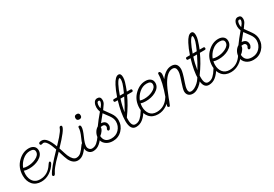

<svg xmlns="http://www.w3.org/2000/svg" viewBox="29 -1420 3200 2245"><g transform="rotate(-30 1628.5 -297.5)"><path d="M165 13Q90 13 49 -34Q8 -81 8 -156Q8 -268 83 -338Q148 -400 226 -400Q267 -400 292.5 -379.5Q318 -359 318 -321Q318 -261 250 -223Q191 -191 115 -191Q74 -191 48 -201Q46 -190 44.5 -178.5Q43 -167 43 -156Q43 -95 74 -56.5Q105 -18 164 -18Q270 -18 333 -117Q341 -129 347 -136Q353 -143 361 -143Q371 -143 371 -131Q371 -124 369.5 -120Q368 -116 367 -114Q333 -56 279 -21.5Q225 13 165 13ZM112 -225Q176 -225 226 -250Q284 -278 284 -323Q284 -366 223 -366Q168 -366 121 -325Q79 -289 57 -234Q80 -225 112 -225Z M325 27Q308 27 308 11Q308 6 309 4Q325 -30 372.5 -87.5Q420 -145 500 -227Q454 -369 407 -369Q402 -369 393.5 -366Q385 -363 380 -363Q362 -363 362 -382Q362 -403 404 -403Q473 -403 526 -254Q581 -312 600 -334Q625 -363 639.5 -384Q654 -405 658 -418Q666 -441 678 -441Q696 -441 696 -425Q696 -382 539 -219Q571 -117 578 -102Q613 -24 657 -24Q694 -24 721.5 -50.5Q749 -77 776 -117Q779 -122 786.5 -130.5Q794 -139 799 -139Q812 -139 812 -123Q812 -117 810 -114Q785 -64 745 -26Q705 12 658 12Q594 12 556 -62Q542 -91 512 -190Q478 -155 457 -133.5Q436 -112 428 -104Q405 -78 386 -55Q367 -32 355 -9L343 13Q335 27 325 27Z M912 -396Q877 -396 877 -431Q877 -466 912 -466Q947 -466 947 -431Q947 -396 912 -396ZM867 7Q833 7 810 -18Q787 -43 787 -80Q787 -125 821 -199Q855 -273 855 -317Q855 -333 872 -333Q889 -333 889 -307Q889 -271 855 -196Q821 -121 821 -83Q821 -60 835.5 -43.5Q850 -27 871 -27Q908 -27 938 -53Q968 -79 993 -117Q1004 -134 1010 -140Q1016 -146 1022 -146Q1035 -146 1035 -136Q1035 -130 1027 -114Q999 -63 958 -28Q917 7 867 7Z M1126 20Q1070 20 1032 -9Q989 -42 989 -98Q989 -134 1007 -167Q1025 -200 1056 -218Q1076 -247 1103 -281Q1130 -315 1164 -355Q1152 -387 1152 -415Q1152 -448 1164 -473Q1180 -507 1212 -507Q1259 -507 1259 -458Q1259 -427 1243 -405L1205 -351L1268 -263Q1286 -238 1294.5 -212Q1303 -186 1303 -161Q1303 -86 1252 -33Q1201 20 1126 20ZM1190 -385Q1204 -401 1214 -417Q1228 -443 1228 -457Q1228 -472 1212 -472Q1185 -472 1185 -414Q1185 -407 1186.5 -400Q1188 -393 1190 -385ZM1125 -15Q1188 -15 1228 -57Q1269 -100 1269 -161Q1269 -203 1237 -247L1181 -323L1107 -231Q1177 -227 1177 -162Q1177 -142 1163 -122Q1156 -112 1145 -112Q1131 -112 1131 -130Q1131 -136 1137 -146Q1143 -156 1143 -162Q1143 -197 1105 -197Q1093 -197 1082 -194Q1083 -173 1065.5 -147.5Q1048 -122 1024 -105Q1030 -15 1125 -15Z M1443 13Q1366 13 1366 -111Q1366 -215 1411 -366H1379Q1363 -366 1363 -383Q1363 -400 1379 -400H1422Q1435 -439 1449 -473Q1463 -507 1478 -535Q1523 -622 1566 -622Q1600 -622 1600 -568Q1600 -539 1590 -506Q1583 -483 1574 -456.5Q1565 -430 1553 -400H1602Q1619 -400 1619 -383Q1619 -366 1602 -366H1537Q1486 -252 1402 -138Q1401 -130 1401 -122.5Q1401 -115 1401 -108Q1401 -19 1451 -19Q1490 -19 1520.5 -47Q1551 -75 1576 -117Q1586 -134 1593 -140Q1600 -146 1604 -146Q1616 -146 1616 -131Q1616 -129 1613.5 -121.5Q1611 -114 1609 -112Q1580 -57 1538 -22Q1496 13 1443 13ZM1459 -400H1514Q1530 -435 1540.5 -462Q1551 -489 1557 -508Q1565 -538 1565 -558Q1565 -580 1556 -580Q1540 -580 1511 -526Q1498 -501 1485 -469.5Q1472 -438 1459 -400ZM1410 -204Q1433 -242 1455 -282.5Q1477 -323 1498 -366H1448Q1435 -326 1425.5 -285.5Q1416 -245 1410 -204Z M1741 13Q1666 13 1625 -34Q1584 -81 1584 -156Q1584 -268 1659 -338Q1724 -400 1802 -400Q1843 -400 1868.5 -379.5Q1894 -359 1894 -321Q1894 -261 1826 -223Q1767 -191 1691 -191Q1650 -191 1624 -201Q1622 -190 1620.5 -178.5Q1619 -167 1619 -156Q1619 -95 1650 -56.5Q1681 -18 1740 -18Q1846 -18 1909 -117Q1917 -129 1923 -136Q1929 -143 1937 -143Q1947 -143 1947 -131Q1947 -124 1945.5 -120Q1944 -116 1943 -114Q1909 -56 1855 -21.5Q1801 13 1741 13ZM1688 -225Q1752 -225 1802 -250Q1860 -278 1860 -323Q1860 -366 1799 -366Q1744 -366 1697 -325Q1655 -289 1633 -234Q1656 -225 1688 -225Z M2213 8Q2176 8 2155 -12Q2134 -32 2134 -68Q2134 -81 2141 -109Q2148 -137 2160 -171Q2174 -212 2181.5 -237Q2189 -262 2191 -272Q2193 -283 2194 -292Q2195 -301 2195 -309Q2195 -366 2147 -366Q2079 -366 2016 -260Q1984 -206 1940 -91Q1936 -77 1927.5 -56.5Q1919 -36 1908 -9Q1903 2 1895 2Q1888 2 1882 -4.5Q1876 -11 1876 -17Q1876 -21 1910 -114Q1975 -294 1975 -391Q1975 -410 1992 -410Q2002 -410 2008 -396.5Q2014 -383 2014 -373Q2014 -346 2005 -308Q2073 -401 2152 -401Q2235 -401 2235 -311Q2235 -272 2194 -155Q2187 -135 2180.5 -111Q2174 -87 2174 -67Q2174 -49 2181.5 -37.5Q2189 -26 2209 -26Q2231 -26 2256 -39.5Q2281 -53 2304 -74Q2327 -95 2341 -118Q2350 -132 2355.5 -139Q2361 -146 2369 -146Q2381 -146 2381 -132Q2381 -130 2379 -123Q2377 -116 2375 -114Q2358 -82 2331 -54Q2304 -26 2273 -9Q2242 8 2213 8Z M2426 13Q2349 13 2349 -111Q2349 -215 2394 -366H2362Q2346 -366 2346 -383Q2346 -400 2362 -400H2405Q2418 -439 2432 -473Q2446 -507 2461 -535Q2506 -622 2549 -622Q2583 -622 2583 -568Q2583 -539 2573 -506Q2566 -483 2557 -456.5Q2548 -430 2536 -400H2585Q2602 -400 2602 -383Q2602 -366 2585 -366H2520Q2469 -252 2385 -138Q2384 -130 2384 -122.5Q2384 -115 2384 -108Q2384 -19 2434 -19Q2473 -19 2503.5 -47Q2534 -75 2559 -117Q2569 -134 2576 -140Q2583 -146 2587 -146Q2599 -146 2599 -131Q2599 -129 2596.5 -121.5Q2594 -114 2592 -112Q2563 -57 2521 -22Q2479 13 2426 13ZM2442 -400H2497Q2513 -435 2523.5 -462Q2534 -489 2540 -508Q2548 -538 2548 -558Q2548 -580 2539 -580Q2523 -580 2494 -526Q2481 -501 2468 -469.5Q2455 -438 2442 -400ZM2393 -204Q2416 -242 2438 -282.5Q2460 -323 2481 -366H2431Q2418 -326 2408.5 -285.5Q2399 -245 2393 -204Z M2724 13Q2649 13 2608 -34Q2567 -81 2567 -156Q2567 -268 2642 -338Q2707 -400 2785 -400Q2826 -400 2851.5 -379.5Q2877 -359 2877 -321Q2877 -261 2809 -223Q2750 -191 2674 -191Q2633 -191 2607 -201Q2605 -190 2603.5 -178.5Q2602 -167 2602 -156Q2602 -95 2633 -56.5Q2664 -18 2723 -18Q2829 -18 2892 -117Q2900 -129 2906 -136Q2912 -143 2920 -143Q2930 -143 2930 -131Q2930 -124 2928.5 -120Q2927 -116 2926 -114Q2892 -56 2838 -21.5Q2784 13 2724 13ZM2671 -225Q2735 -225 2785 -250Q2843 -278 2843 -323Q2843 -366 2782 -366Q2727 -366 2680 -325Q2638 -289 2616 -234Q2639 -225 2671 -225Z M3025 20Q2969 20 2931 -9Q2888 -42 2888 -98Q2888 -134 2906 -167Q2924 -200 2955 -218Q2975 -247 3002 -281Q3029 -315 3063 -355Q3051 -387 3051 -415Q3051 -448 3063 -473Q3079 -507 3111 -507Q3158 -507 3158 -458Q3158 -427 3142 -405L3104 -351L3167 -263Q3185 -238 3193.5 -212Q3202 -186 3202 -161Q3202 -86 3151 -33Q3100 20 3025 20ZM3089 -385Q3103 -401 3113 -417Q3127 -443 3127 -457Q3127 -472 3111 -472Q3084 -472 3084 -414Q3084 -407 3085.5 -400Q3087 -393 3089 -385ZM3024 -15Q3087 -15 3127 -57Q3168 -100 3168 -161Q3168 -203 3136 -247L3080 -323L3006 -231Q3076 -227 3076 -162Q3076 -142 3062 -122Q3055 -112 3044 -112Q3030 -112 3030 -130Q3030 -136 3036 -146Q3042 -156 3042 -162Q3042 -197 3004 -197Q2992 -197 2981 -194Q2982 -173 2964.5 -147.5Q2947 -122 2923 -105Q2929 -15 3024 -15Z"/></g></svg>

Font: Send Flowers
Style: Regular
Weight: 400
Designer: Robert E. Leuschke
Foundry: Robert E. Leuschke
Version: Version 1.010; ttfautohint (v1.8.4.7-5d5b)